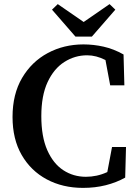

<svg xmlns="http://www.w3.org/2000/svg" viewBox="-20 -897 667 934"><path d="M384 17Q285 17 207.5 -24.5Q130 -66 85.5 -143Q41 -220 41 -328Q41 -439 87.5 -518Q134 -597 212.5 -639Q291 -681 386 -681Q435 -681 484 -670Q533 -659 581 -632L585 -482H516L493 -605Q448 -628 404 -628Q344 -628 293 -595.5Q242 -563 211.5 -497.5Q181 -432 181 -332Q181 -232 210 -166.5Q239 -101 288 -69Q337 -37 398 -37Q424 -37 450 -42.5Q476 -48 502 -60L525 -182H593L589 -33Q546 -9 494.5 4Q443 17 384 17ZM261 -877 387 -790 513 -877 541 -850 427 -719H347L233 -850Z"/></svg>

Font: Source Serif 4 Semibold
Style: Regular
Weight: 600
Designer: Frank Grießhammer
Foundry: Adobe
Version: Version 4.005;hotconv 1.1.0;makeotfexe 2.6.0